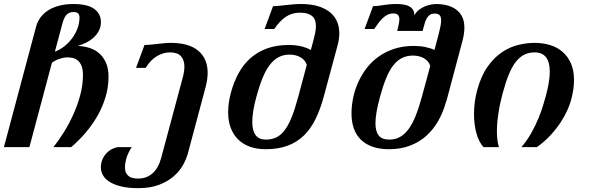

<svg xmlns="http://www.w3.org/2000/svg" viewBox="-35 -747 3028 975"><path d="M359.9 -513.7Q391.6 -512.7 420.2 -503.4Q448.7 -494.1 470 -475.1Q491.2 -456.1 503.7 -427Q516.1 -397.9 516.1 -357.4Q516.1 -304.2 501 -254.2Q485.8 -204.1 460 -158.7Q434.1 -113.3 399.7 -73Q365.2 -32.7 326.7 0H236.3Q262.2 -32.2 288.8 -74.7Q315.4 -117.2 337.2 -165.3Q358.9 -213.4 372.6 -264.6Q386.2 -315.9 386.2 -366.2Q386.2 -395.5 378.7 -413.3Q371.1 -431.2 359.6 -440.4Q348.1 -449.7 334.2 -452.6Q320.3 -455.6 308.1 -455.6Q295.4 -455.6 283.7 -452.9Q272 -450.2 261.5 -446.3Q251 -442.4 242.4 -437.5Q233.9 -432.6 228.5 -427.7L114.3 0H-15.1L148.4 -612.3Q155.8 -639.2 172.1 -660.4Q188.5 -681.6 212.6 -696.3Q236.8 -710.9 268.3 -718.8Q299.8 -726.6 337.4 -726.6Q409.7 -726.6 443.6 -701.7Q477.5 -676.8 477.5 -635.3Q477.5 -610.4 467 -590.6Q456.5 -570.8 439.7 -555.7Q422.9 -540.5 401.9 -530.3Q380.9 -520 359.9 -513.7ZM368.7 -657.2Q368.7 -671.9 361.6 -679Q354.5 -686 338.9 -686Q325.7 -686 316.7 -681.9Q307.6 -677.7 301 -669.9Q294.4 -662.1 289.8 -650.9Q285.2 -639.6 281.2 -625L243.7 -484.4Q270 -494.6 292.7 -512.7Q315.4 -530.8 332.3 -554Q349.1 -577.1 358.9 -603.8Q368.7 -630.4 368.7 -657.2Z M633.8 0Q613.3 32.7 606.4 58.3Q599.6 84 599.6 102.1Q599.6 119.1 605 130.4Q610.4 141.6 619.4 148.2Q628.4 154.8 640.6 157.2Q652.8 159.7 666.5 159.7Q709.5 159.7 739.5 133.3Q769.5 106.9 783.7 54.2L893.6 -355.5Q897.5 -370.1 899.4 -383.5Q901.4 -397 901.4 -408.7Q901.4 -442.4 883.8 -461.7Q866.2 -481 828.1 -481Q794.9 -481 762.5 -462.2Q730 -443.4 704.6 -402.3H655.8L698.7 -518.6Q712.9 -518.6 729.7 -520.3Q746.6 -522 764.2 -523.9Q781.7 -525.9 799.1 -527.6Q816.4 -529.3 832 -529.3Q924.8 -529.3 972.2 -489Q1019.5 -448.7 1019.5 -377.4Q1019.5 -343.8 1008.3 -301.8L919.4 30.8Q911.6 60.1 894 91.6Q876.5 123 846.4 148.9Q816.4 174.8 772.2 191.7Q728 208.5 666.5 208.5Q618.2 208.5 582.5 200.2Q546.9 191.9 523.4 177.7Q500 163.6 488.5 144Q477.1 124.5 477.1 101.6Q477.1 92.3 480.2 77.4Q483.4 62.5 492.9 47.4Q502.4 32.2 519 19Q535.6 5.9 563 0Z M1137.7 -276.9Q1152.3 -330.6 1176.5 -375Q1200.7 -419.4 1236.6 -451.4Q1272.5 -483.4 1320.8 -501Q1369.1 -518.6 1431.6 -518.6Q1465.8 -518.6 1493.7 -512Q1521.5 -505.4 1543.5 -493.2L1556.2 -540.5Q1561.5 -560.1 1565.4 -579.1Q1569.3 -598.1 1569.3 -615.2Q1569.3 -629.9 1565.4 -642.3Q1561.5 -654.8 1552 -663.6Q1542.5 -672.4 1526.9 -677.5Q1511.2 -682.6 1487.3 -682.6Q1447.3 -682.6 1416.3 -661.6Q1385.3 -640.6 1357.4 -599.6H1308.6L1351.6 -715.8Q1365.7 -715.8 1382.1 -717.5Q1398.4 -719.2 1416.5 -721.2Q1434.6 -723.1 1454.1 -724.9Q1473.6 -726.6 1494.6 -726.6Q1543.5 -726.6 1579.8 -715.6Q1616.2 -704.6 1640.4 -685.1Q1664.6 -665.5 1676.3 -638.2Q1688 -610.8 1688 -578.1Q1688 -549.3 1680.2 -520L1608.4 -253.9Q1591.3 -191.4 1567.1 -142.1Q1543 -92.8 1508.1 -58.8Q1473.1 -24.9 1425.5 -7.1Q1377.9 10.7 1314.5 10.7Q1268.6 10.7 1232.9 -2.4Q1197.3 -15.6 1173.1 -40Q1148.9 -64.5 1136.2 -99.1Q1123.5 -133.8 1123.5 -177.2Q1123.5 -200.2 1127 -225.1Q1130.4 -250 1137.7 -276.9ZM1266.6 -254.4Q1246.1 -178.2 1246.1 -128.4Q1246.1 -38.1 1314.5 -38.1Q1344.7 -38.1 1368.2 -49.3Q1391.6 -60.5 1410.9 -86.2Q1430.2 -111.8 1446.5 -152.8Q1462.9 -193.8 1479 -253.9L1522.9 -417.5Q1518.6 -431.2 1509.5 -441.2Q1500.5 -451.2 1488.5 -457.5Q1476.6 -463.9 1462.9 -466.8Q1449.2 -469.7 1436 -469.7Q1404.3 -469.7 1379.4 -456.5Q1354.5 -443.4 1334.2 -416.5Q1314 -389.6 1297.6 -349.1Q1281.2 -308.6 1266.6 -254.4Z M1986.8 -609.4Q1989.3 -620.1 1991.2 -630.9Q1993.2 -641.6 1993.2 -647.9Q1993.2 -661.6 1986.6 -670.2Q1980 -678.7 1962.9 -678.7Q1946.8 -678.7 1933.8 -672.6Q1920.9 -666.5 1909.4 -655.8Q1897.9 -645 1887.2 -630.6Q1876.5 -616.2 1865.2 -599.6H1816.4L1859.4 -715.8Q1873.5 -715.8 1886 -717.5Q1898.4 -719.2 1911.9 -721.2Q1925.3 -723.1 1941.2 -724.9Q1957 -726.6 1978 -726.6Q1996.6 -726.6 2013.2 -724.1Q2029.8 -721.7 2042.2 -715.3Q2054.7 -709 2062 -697.8Q2069.3 -686.5 2069.3 -668.9Q2078.6 -686.5 2093.5 -697.8Q2108.4 -709 2124.3 -715.3Q2140.1 -721.7 2155.3 -724.1Q2170.4 -726.6 2180.2 -726.6Q2192.9 -726.6 2208.5 -724.9Q2224.1 -723.1 2240 -718.5Q2255.9 -713.9 2270.8 -705.6Q2285.6 -697.3 2297.4 -683.8Q2309.1 -670.4 2316.2 -651.4Q2323.2 -632.3 2323.2 -606Q2323.2 -577.1 2314 -541.5L2231.4 -231.4L2231 -233.4Q2230.5 -232.9 2230.5 -231.9Q2216.3 -179.2 2191.4 -134.8Q2166.5 -90.3 2130.6 -57.9Q2094.7 -25.4 2047.1 -7.3Q1999.5 10.7 1940.4 10.7Q1892.6 10.7 1856.7 -2Q1820.8 -14.6 1797.1 -38.1Q1773.4 -61.5 1761.7 -95Q1750 -128.4 1750 -170.4Q1750 -209.5 1758.3 -250Q1766.6 -290.5 1783.7 -328.6Q1800.8 -366.7 1826.4 -400.4Q1852.1 -434.1 1887.2 -459.2Q1922.4 -484.4 1966.8 -499Q2011.2 -513.7 2065.4 -513.7Q2098.1 -513.7 2124.5 -508.3Q2150.9 -502.9 2171.4 -493.2L2192.9 -574.7Q2198.7 -597.7 2201.9 -614.5Q2205.1 -631.3 2205.1 -643.1Q2205.1 -662.6 2197 -670.4Q2189 -678.2 2172.4 -678.2Q2159.2 -678.2 2150.1 -672.9Q2141.1 -667.5 2134.8 -658Q2128.4 -648.4 2124 -636Q2119.6 -623.5 2116.2 -609.4L2111.3 -589.8H1981.9ZM1894.5 -254.4Q1883.3 -212.9 1877.4 -179.9Q1871.6 -147 1871.6 -121.1Q1871.6 -79.6 1888.2 -58.8Q1904.8 -38.1 1942.4 -38.1Q1972.7 -38.1 1996.8 -51.8Q2021 -65.4 2040.5 -92.5Q2060.1 -119.6 2076.2 -159.9Q2092.3 -200.2 2106.9 -253.9L2149.9 -412.6Q2145.5 -426.3 2136.5 -436.3Q2127.4 -446.3 2115.5 -452.6Q2103.5 -459 2089.6 -461.9Q2075.7 -464.8 2062.5 -464.8Q2030.8 -464.8 2006.1 -452.4Q1981.4 -439.9 1961.4 -414.1Q1941.4 -388.2 1925.3 -348.4Q1909.2 -308.6 1894.5 -254.4Z M2679.7 -481Q2650.4 -481 2627 -469.2Q2603.5 -457.5 2584.2 -432.6Q2564.9 -407.7 2548.8 -368.7Q2532.7 -329.6 2518.1 -274.9Q2513.7 -258.3 2508.3 -235.8Q2502.9 -213.4 2498.5 -187.5Q2494.1 -161.6 2491.2 -134Q2488.3 -106.4 2488.3 -79.6Q2488.3 -57.6 2490.7 -37.6Q2493.2 -17.6 2498.5 0H2419.9Q2395.5 -27.8 2383.8 -72.3Q2372.1 -116.7 2372.1 -168Q2372.1 -228.5 2387.7 -287.1Q2407.2 -360.4 2440.2 -407.2Q2473.1 -454.1 2513.2 -481.2Q2553.2 -508.3 2596.4 -518.8Q2639.6 -529.3 2680.2 -529.3Q2720.7 -529.3 2757.1 -518.6Q2793.5 -507.8 2820.8 -484.6Q2848.1 -461.4 2864 -425.8Q2879.9 -390.1 2879.9 -340.3Q2879.9 -293.9 2864.7 -237.8Q2858.9 -216.8 2846.2 -187.7Q2833.5 -158.7 2812.3 -126.2Q2791 -93.8 2761.2 -61Q2731.4 -28.3 2691.4 0H2612.8Q2642.6 -34.7 2663.8 -73Q2685.1 -111.3 2699.7 -147.2Q2714.4 -183.1 2723.4 -213.6Q2732.4 -244.1 2737.8 -263.2Q2756.8 -335 2756.8 -383.3Q2756.8 -481 2679.7 -481Z"/></svg>

Font: Arian AMU Serif
Style: Bold Italic
Weight: 700
Italic angle: -15°
Designer: Ruben Hakobyan (Tarumian)
Foundry: Ruben Hakobyan (Tarumian)
Version: Version 1.002